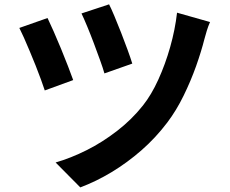

<svg xmlns="http://www.w3.org/2000/svg" viewBox="-20 -799 1040 868"><path d="M473.1 -779.4Q482.7 -760.8 497.2 -726.2Q511.8 -691.6 527.6 -651.1Q543.3 -610.6 557 -573.2Q570.7 -535.7 578 -511.5L452.1 -467.1Q445.5 -490.8 432.3 -527.2Q419.2 -563.6 404.3 -603.3Q389.4 -643 374.4 -679.1Q359.5 -715.2 348.4 -738.2ZM929.5 -699.4Q921.3 -680.9 914.8 -659.8Q908.2 -638.6 903.9 -621.5Q890.2 -567.1 866.5 -500.1Q842.7 -433.2 810.1 -366.6Q777.6 -299.9 736.3 -245.2Q684 -176 619.5 -119.6Q555 -63.3 484.9 -21Q414.8 21.3 343 48.2L231.4 -64.4Q300.2 -84.3 371.5 -120Q442.7 -155.7 509.1 -207Q575.5 -258.2 626.1 -322Q664.2 -369.8 695.6 -438.8Q727.1 -507.8 749.4 -586.5Q771.7 -665.3 780.4 -741.6ZM194.9 -717.5Q206 -694 222.5 -657.2Q238.9 -620.3 255.8 -579Q272.7 -537.6 287.3 -500.1Q301.9 -462.6 310.9 -437L182.4 -390.1Q175.8 -409.7 165.3 -439.1Q154.8 -468.5 141.3 -502.1Q127.8 -535.7 113.9 -568.9Q100.1 -602 87.9 -629.3Q75.7 -656.5 67.4 -672.7Z"/></svg>

Font: Noto Sans TC
Style: Regular
Weight: 100
Designer: Ryoko NISHIZUKA 西塚涼子 (kana, bopomofo & ideographs); Paul D. Hunt (Latin, Greek & Cyrillic); Sandoll Communications 산돌커뮤니
Foundry: Adobe
Version: Version 2.004;hotconv 1.0.118;makeotfexe 2.5.65603